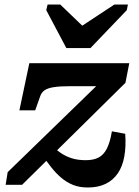

<svg xmlns="http://www.w3.org/2000/svg" viewBox="-20 -819 617 851"><path d="M274 -606H381L542 -774L547 -799H487L311 -683L376 -675L247 -799H191L185 -774ZM369 12Q332 12 303.5 0.5Q275 -11 251 -31.5Q227 -52 206 -79Q185 -106 163 -137L202 -178Q224 -159 246.5 -143Q269 -127 296.5 -118Q324 -109 360 -109Q395 -109 417.5 -121Q440 -133 454 -161Q468 -189 476 -237L535 -226Q539 -170 531 -125.5Q523 -81 502 -50.5Q481 -20 448 -4Q415 12 369 12ZM78 0H5L14 -56L427 -457L440 -437H290Q247 -437 220 -433Q193 -429 178.5 -419.5Q164 -410 158 -392L136 -330H66L110 -539H553L536 -452Z"/></svg>

Font: Roboto Serif 20pt SemiBold
Style: Italic
Weight: 600
Italic angle: -10°
Version: Version 1.007